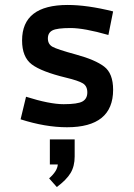

<svg xmlns="http://www.w3.org/2000/svg" viewBox="-20 -503 540 774"><path d="M63 -22 85 -113Q180 -83 236.5 -83Q293 -83 312.5 -94Q332 -105 332 -130.5Q332 -156 314 -167Q296 -178 246 -190Q147 -214 108 -243.5Q69 -273 69 -340Q69 -483 253 -483Q332 -483 436 -457L417 -362Q319 -390 264.5 -390Q210 -390 191.5 -380.5Q173 -371 173 -348Q173 -325 191.5 -314.5Q210 -304 287 -283Q364 -262 400 -234.5Q436 -207 436 -141Q436 10 250 10Q163 10 63 -22ZM181 160V59H281V128Q281 167 264.5 194.5Q248 222 209 251L178 216Q194 202 203 188Q212 174 213 160Z"/></svg>

Font: Lekton
Style: Bold
Weight: 700
Designer: Paolo Mazzetti, Luciano Perondi, Raffaele Flato, Elena Papassissa, Emilio Macchia, Michela Povoleri, Tobias Seemiller, R
Version: Version 34.000